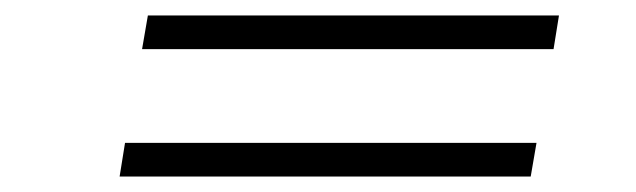

<svg xmlns="http://www.w3.org/2000/svg" viewBox="-20 -499 821 248"><path d="M163.5 -435.5 171 -479H702L695 -435.5ZM134.5 -271 141.5 -314.5H673L665.5 -271Z"/></svg>

Font: Russisch Sans ExtraLight
Style: Italic
Weight: 200
Width: 4
Italic angle: -10°
Designer: Michael Sharanda (font) & Cristiano Sobral (main changes)
Foundry: Michael Sharanda
Version: Version 2.00;September 8, 2020;FontCreator 13.0.0.2681 64-bi